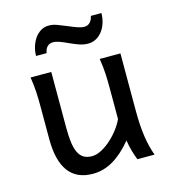

<svg xmlns="http://www.w3.org/2000/svg" viewBox="-108 -797 795 897"><g transform="rotate(-15 289.5 -348.5)"><path d="M449.2 0Q445.8 -8.3 441.9 -19.5Q438 -30.8 434.3 -43.5Q430.7 -56.2 427.5 -70.1Q424.3 -84 422.4 -97.7Q377.9 -43.5 330.8 -15.6Q283.7 12.2 231.9 12.2Q75.7 12.2 75.7 -197.8V-341.8Q75.7 -365.2 75.4 -384.3Q75.2 -403.3 74.2 -421.1Q73.2 -439 71.3 -457.5Q69.3 -476.1 65.9 -498H166V-227.1Q166 -185.5 170.2 -155.5Q174.3 -125.5 184.1 -106.2Q193.8 -86.9 209.7 -77.6Q225.6 -68.4 249 -68.4Q270.5 -68.4 294.9 -81.3Q319.3 -94.2 341.6 -114.3Q363.8 -134.3 382.1 -158.4Q400.4 -182.6 410.2 -205.1V-341.8Q410.2 -365.7 409.9 -385Q409.7 -404.3 408.7 -421.9Q407.7 -439.5 405.8 -457.5Q403.8 -475.6 400.4 -498H500.5V-219.7Q500.5 -148.4 508.5 -95Q516.6 -41.5 532.2 0ZM116.7 -588.4Q116.7 -610.8 123.3 -632.6Q129.9 -654.3 141.8 -671.6Q153.8 -689 171.1 -699.7Q188.5 -710.4 210.4 -710.4Q220.7 -710.4 230.5 -708.5Q240.2 -706.5 250.2 -702.9Q260.3 -699.2 271.2 -694.6Q282.2 -689.9 294.9 -685.1Q308.1 -679.7 318.6 -675.3Q329.1 -670.9 338.1 -668Q347.2 -665 355 -663.3Q362.8 -661.6 370.6 -661.6Q387.7 -661.6 398.7 -673.8Q409.7 -686 412.1 -703.1H463.4Q463.4 -679.7 456.8 -657.7Q450.2 -635.7 437.7 -618.7Q425.3 -601.6 407.2 -591.3Q389.2 -581.1 366.7 -581.1Q347.2 -581.1 327.4 -587.6Q307.6 -594.2 285.2 -604.5Q256.8 -617.7 240 -623.8Q223.1 -629.9 209.5 -629.9Q191.4 -629.9 180.7 -618.2Q169.9 -606.4 168 -588.4Z"/></g></svg>

Font: Andika Compact
Style: Regular
Weight: 400
Designer: Victor Gaultney, Annie Olsen, Julie Remington, Don Collingsworth, Eric Hays, Becca Hirsbrunner
Foundry: SIL International
Version: Version 5.000 ; LnSpcTght